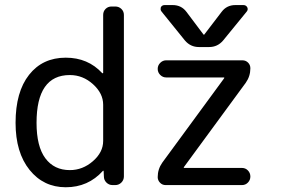

<svg xmlns="http://www.w3.org/2000/svg" viewBox="-20 -790 1154 777"><path d="M262.7 -101.6Q314.5 -101.6 356 -137.7Q397.5 -173.8 397.5 -219.7V-366.2Q397.5 -412.1 356.4 -449.2Q315.4 -486.3 262.7 -486.3Q127.9 -486.3 127.9 -293Q127.9 -197.3 163.6 -149.4Q199.2 -101.6 262.7 -101.6ZM446.3 -763.7Q460.9 -763.7 471.2 -753.9Q481.4 -744.1 481.4 -729.5V-76.2Q481.4 -61.5 471.2 -51.3Q460.9 -41 446.3 -41H435.5Q420.9 -41 410.6 -51.3Q400.4 -61.5 400.4 -76.2L399.4 -97.7Q399.4 -98.6 398.4 -99.1Q397.5 -99.6 396.5 -98.6Q336.9 -32.2 246.1 -32.2Q156.2 -32.2 99.6 -102.5Q43 -172.9 43 -293Q43 -418 97.7 -487.3Q152.3 -556.6 246.1 -556.6Q335.9 -556.6 393.6 -494.1Q394.5 -493.2 396 -493.7Q397.5 -494.1 397.5 -495.1V-729.5Q397.5 -744.1 407.2 -753.9Q417 -763.7 431.6 -763.7ZM652.3 -545.9H960.9Q974.6 -545.9 983.9 -536.6Q993.2 -527.3 993.2 -513.7Q993.2 -481.4 974.6 -455.1L724.6 -114.3Q721.7 -110.4 726.6 -110.4H959Q973.6 -110.4 983.4 -100.1Q993.2 -89.8 993.2 -75.7Q993.2 -61.5 983.4 -51.3Q973.6 -41 959 -41H650.4Q636.7 -41 627.4 -50.8Q618.2 -60.5 618.2 -73.2Q618.2 -105.5 636.7 -131.8L886.7 -472.7Q889.6 -476.6 884.8 -476.6H652.3Q638.7 -476.6 628.4 -486.8Q618.2 -497.1 618.2 -511.2Q618.2 -525.4 628.4 -535.6Q638.7 -545.9 652.3 -545.9ZM877 -742.2Q897.5 -769.5 932.6 -769.5H964.8Q975.6 -769.5 980.5 -760.7Q982.4 -756.8 982.4 -752.9Q982.4 -748 978.5 -743.2L882.8 -626Q860.4 -599.6 826.2 -599.6H785.2Q751 -599.6 728.5 -626L633.8 -743.2Q629.9 -748 629.9 -752.9Q629.9 -756.8 630.9 -760.7Q635.7 -769.5 646.5 -769.5H678.7Q713.9 -769.5 734.4 -742.2L802.7 -651.4Q805.7 -647.5 807.6 -651.4Z"/></svg>

Font: Gen Jyuu GothicL Regular
Style: Regular
Weight: 400
Designer: [Source Han Sans]
Ryoko NISHIZUKA  (kana & ideographs); Paul D. Hunt (Latin, Greek & Cyrillic); Wenlong ZHANG  (bopomofo
Version: Version 1.002.20150607